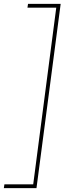

<svg xmlns="http://www.w3.org/2000/svg" viewBox="-35 -860 355 1000"><path d="M155 120H-15L-12 100H138L258 -820H108L111 -840H281Z"/></svg>

Font: Tanohe Sans Thin
Style: Italic
Weight: 100
Designer: Village Type and Design LLC & Cristiano Sobral
Foundry: Cooper Hewitt Smithsonian Design Museum
Version: Version 1.00;September 29, 2021;FontCreator 13.0.0.2655 64-b